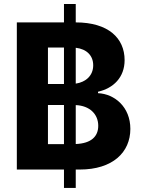

<svg xmlns="http://www.w3.org/2000/svg" viewBox="-20 -838 701 949"><path d="M296.2 90.9H354.4V0H373.9C537.3 0 624.3 -85.2 624.3 -201C624.3 -308.6 547.2 -373.6 464.5 -377.5V-384.6C540.1 -401.6 595.9 -455.3 595.9 -540.8C595.9 -649.9 514.9 -727.3 354.4 -727.3V-818.2H296.2V-727.3H63.2V0H296.2ZM217 -125.7V-318.9H296.2V-125.7ZM217 -422.9V-603H296.2V-422.9ZM354.4 -126.1V-318.5C423.3 -315.7 465.6 -273.8 465.6 -216.3C465.6 -164.1 431.8 -129.3 354.4 -126.1ZM354.4 -424.7V-601.9C409.8 -595.5 440.7 -562.1 440.7 -515.3C440.7 -465.2 405.2 -432.2 354.4 -424.7Z"/></svg>

Font: Margiela Sans
Style: Bold
Weight: 700
Designer: Stefan Endress, Andreas Faust
Version: Version 1.100;FEAKit 1.0